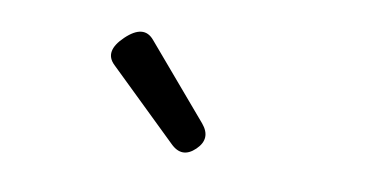

<svg xmlns="http://www.w3.org/2000/svg" viewBox="-36 -932 679 354"><g transform="rotate(10 303.0 -755.0)"><path d="M345 -711Q366 -686 342.5 -663.5Q319 -641 296 -664L167 -789Q144 -811 176 -841.5Q208 -872 229 -847Z"/></g></svg>

Font: Raw Maruko Gothic CJK TC
Style: Regular
Weight: 400
Version: Version 1.001